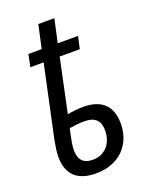

<svg xmlns="http://www.w3.org/2000/svg" viewBox="-144 -836 722 923"><g transform="rotate(-20 216.5 -375.0)"><path d="M185 10C307 10 378 -70 378 -175C378 -263 332 -312 235 -312C207 -312 176 -308 154 -304L212 -578H315L329 -641H225L251 -760H169L143 -641H75L62 -578H130L51 -209C46 -182 41 -152 41 -126C41 -38 89 10 185 10ZM193 -57C145 -57 122 -82 122 -132C122 -153 128 -187 140 -238C165 -242 193 -245 217 -245C270 -245 296 -221 296 -169C296 -110 260 -57 193 -57Z"/></g></svg>

Font: Noto Sans Display SemiCondensed
Style: Italic
Weight: 400
Width: 4
Italic angle: -12°
Designer: Monotype Design Team
Foundry: Monotype Imaging Inc.
Version: Version 1.900